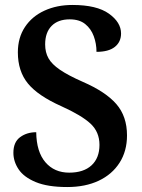

<svg xmlns="http://www.w3.org/2000/svg" viewBox="-20 -744 574 774"><path d="M251 10Q172 10 124 -10Q76 -30 55 -61.5Q34 -93 34 -128Q34 -171 61 -191Q88 -211 126 -211Q127 -132 163 -90Q199 -48 259 -48Q317 -48 349 -77.5Q381 -107 381 -160Q381 -212 345 -245.5Q309 -279 227 -316Q133 -358 92.5 -407.5Q52 -457 52 -533Q52 -592 80.5 -635Q109 -678 159 -701Q209 -724 272 -724Q370 -724 419 -689Q468 -654 468 -609Q468 -575 443 -555Q418 -535 369 -535Q369 -568 358 -598Q347 -628 323.5 -647Q300 -666 261 -666Q214 -666 188 -639.5Q162 -613 162 -565Q162 -533 175.5 -509Q189 -485 222 -462.5Q255 -440 314 -414Q406 -374 449 -324.5Q492 -275 492 -198Q492 -135 462 -88Q432 -41 378 -15.5Q324 10 251 10Z"/></svg>

Font: Noto Serif SemiCondensed SemiBold
Style: Regular
Weight: 600
Width: 4
Designer: Monotype Design Team
Foundry: Monotype Imaging Inc.
Version: Version 2.013; ttfautohint (v1.8.4.7-5d5b)